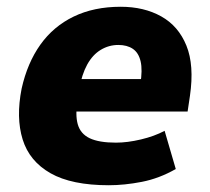

<svg xmlns="http://www.w3.org/2000/svg" viewBox="-20 -537 621 568"><path d="M302 11Q192 11 129.5 -24.5Q67 -60 47 -124.5Q27 -189 44 -275Q61 -351 99.5 -405Q138 -459 198 -488Q258 -517 337 -517Q406 -517 457 -488.5Q508 -460 531.5 -402Q555 -344 542 -254L535 -207H182L197 -303H408L395 -287Q402 -330 396 -355.5Q390 -381 373 -392.5Q356 -404 330 -404Q302 -404 278 -389.5Q254 -375 238 -346Q222 -317 214 -272L210 -243Q202 -198 210 -169.5Q218 -141 245.5 -128Q273 -115 323 -115Q357 -115 397 -124.5Q437 -134 467 -150L500 -37Q451 -9 399.5 1Q348 11 302 11Z"/></svg>

Font: Nunito Sans 7pt SemiCondensed Black
Style: Italic
Weight: 900
Width: 4
Italic angle: -9°
Designer: Vernon Adams
Foundry: Vernon Adams
Version: Version 3.101;gftools[0.9.27]